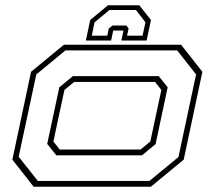

<svg xmlns="http://www.w3.org/2000/svg" viewBox="-20 -710 816 730"><path d="M108 0 27 -103 98 -437 223 -540H668.5L749.5 -437L678.5 -103L553.5 0ZM124 -22H548L658.5 -113L725.5 -427L653.5 -518.5H229L118 -427L51 -114ZM194 -119.5 159.5 -163 205.5 -378 257 -420.5H583.5L617.5 -378L571.5 -162L520 -119.5ZM207 -141.5H514.5L551.5 -172L593.5 -368L569.5 -398.5H262L225 -368L183 -172ZM509.5 -690 554 -634 537.5 -556H441.5L449.5 -594H410.5L402.5 -556H306.5L323 -634L390.5 -690ZM497 -672H396L339.5 -625L329 -574.5H388L393.5 -601.5L407.5 -613H460.5L469 -601.5L463 -574.5H522L533 -625Z"/></svg>

Font: Tourney Expanded ExtraLight
Style: Italic
Weight: 200
Width: 7
Italic angle: -12°
Designer: Tyler Finck
Foundry: Etcetera Type Co
Version: Version 1.010; ttfautohint (v1.8.3)